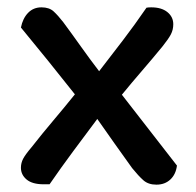

<svg xmlns="http://www.w3.org/2000/svg" viewBox="-20 -496 533 523"><path d="M66 -95Q95 -132 125 -167.5Q155 -203 184 -239Q146 -287 110.5 -331Q75 -375 37 -421Q42 -446 56.5 -461Q71 -476 93 -476Q114 -476 126 -465Q138 -454 152 -436Q175 -405 199.5 -370.5Q224 -336 250 -302Q284 -346 315 -386.5Q346 -427 379 -475Q384 -476 392 -476Q420 -476 436 -463Q452 -450 452 -430Q452 -415 445.5 -402.5Q439 -390 423 -370Q396 -337 367.5 -304Q339 -271 312 -238L462 -45Q459 -21 444 -7Q429 7 406 7Q384 7 370.5 -5Q357 -17 340 -38Q317 -70 292.5 -104.5Q268 -139 245 -172Q212 -128 179 -83.5Q146 -39 115 6H99Q68 6 52.5 -7Q37 -20 37 -39Q37 -52 43 -63.5Q49 -75 66 -95Z"/></svg>

Font: Baloo Bhaina 2 Medium
Style: Regular
Weight: 500
Designer: Yesha Goshar, Manish Minz, Shuchita Grover and Ek Type
Foundry: Ek Type
Version: Version 1.640;hotconv 1.0.111;makeotfexe 2.5.65597; ttfautoh